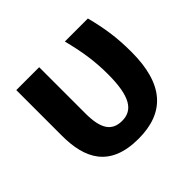

<svg xmlns="http://www.w3.org/2000/svg" viewBox="-135 -706 878 878"><g transform="rotate(-45 304.0 -267.5)"><path d="M303 9C472 9 561 -86 561 -295C561 -389 550 -459 528 -544H379C401 -458 413 -386 413 -299C413 -157 378 -102 308 -102C242 -102 213 -146 213 -244V-544H65V-248C65 -103 117 9 303 9Z"/></g></svg>

Font: Noto Sans Display
Style: Bold
Weight: 700
Designer: Monotype Design Team
Foundry: Monotype Imaging Inc.
Version: Version 1.900